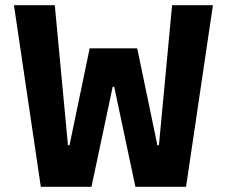

<svg xmlns="http://www.w3.org/2000/svg" viewBox="-20 -723 878 743"><path d="M138 0 34 -703H192L243 -161H249L327 -536H511L589 -161H595L646 -703H804L700 0H504L422 -387H416L334 0Z"/></svg>

Font: Ruda SemiBold
Style: Bold
Weight: 900
Designer: Mariela Monsalve and Angelina Sanchez
Foundry: Mariela Monsalve and Angelina Sanchez
Version: Version 2.000